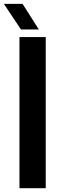

<svg xmlns="http://www.w3.org/2000/svg" viewBox="-52 -996 312 1016"><path d="M51 0V-800H190V0ZM59 -840 -31.5 -975.5H67.5L153.5 -840Z"/></svg>

Font: Big Shoulders Thin ExtraBold
Style: Regular
Weight: 800
Version: Version 2.002